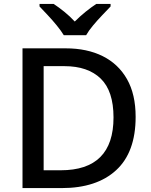

<svg xmlns="http://www.w3.org/2000/svg" viewBox="-20 -961 773 981"><path d="M673 -364Q673 -183 573.5 -91.5Q474 0 295 0H95V-714H316Q425 -714 505 -674Q585 -634 629 -556.5Q673 -479 673 -364ZM560 -361Q560 -496 494.5 -559.5Q429 -623 309 -623H203V-91H290Q560 -91 560 -361ZM306 -781Q292 -804 270 -831Q248 -858 224 -883.5Q200 -909 182 -928V-941H254Q280 -924 308.5 -901Q337 -878 362 -851Q389 -878 417.5 -901Q446 -924 472 -941H545V-928Q527 -909 502.5 -883.5Q478 -858 455.5 -831Q433 -804 420 -781Z"/></svg>

Font: Noto Sans Ethiopic Medium
Style: Regular
Weight: 500
Designer: Monotype Design Team
Foundry: Monotype Imaging Inc.
Version: Version 2.102; ttfautohint (v1.8.4.7-5d5b)